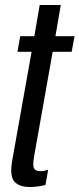

<svg xmlns="http://www.w3.org/2000/svg" viewBox="-20 -743 318 769"><path d="M99 6Q130.5 6 162 -2L173 -63.5Q157 -57.5 140 -57.5Q123 -57.5 116.5 -68.5Q110 -79.5 117 -119L191 -535.5H267L278.5 -598H202L223.5 -723H139L117.5 -598H61L50 -535.5H106.5L29 -100.5Q18 -36.5 38 -15.2Q58 6 99 6Z"/></svg>

Font: Anybody ExtraCondensed
Style: Italic
Weight: 400
Width: 2
Italic angle: -10°
Version: Version 1.113;gftools[0.9.25]